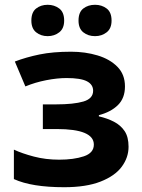

<svg xmlns="http://www.w3.org/2000/svg" viewBox="-20 -772 595 802"><path d="M277 -556Q336 -556 387.5 -540.5Q439 -525 470.5 -493Q502 -461 502 -411Q502 -362 472.5 -333Q443 -304 393 -291V-286Q428 -278 456 -263.5Q484 -249 500.5 -224.5Q517 -200 517 -159Q517 -114 488.5 -75.5Q460 -37 400 -13.5Q340 10 248 10Q112 10 38 -24V-147Q72 -131 121.5 -118Q171 -105 227 -105Q288 -105 330 -119Q372 -133 372 -168Q372 -233 217 -233H159V-336H214Q288 -336 328.5 -348Q369 -360 369 -393Q369 -419 343 -432.5Q317 -446 258 -446Q219 -446 173 -437Q127 -428 86 -411L42 -515Q89 -533 145 -544.5Q201 -556 277 -556ZM111 -686Q111 -721 131 -736.5Q151 -752 179 -752Q207 -752 227.5 -736.5Q248 -721 248 -686Q248 -653 227.5 -637Q207 -621 179 -621Q151 -621 131 -637Q111 -653 111 -686ZM308 -686Q308 -721 328 -736.5Q348 -752 377 -752Q405 -752 425.5 -736.5Q446 -721 446 -686Q446 -653 425.5 -637Q405 -621 377 -621Q348 -621 328 -637Q308 -653 308 -686Z"/></svg>

Font: Noto IKEA Arabic
Style: Bold
Weight: 700
Designer: Monotype Design Team
Foundry: Monotype Imaging Inc.
Version: Version 1.200